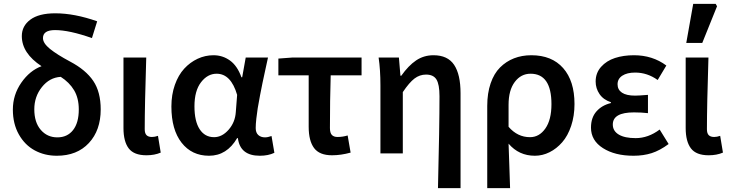

<svg xmlns="http://www.w3.org/2000/svg" viewBox="-20 -786 3743 984"><path d="M271 12.2Q209 12.2 158.2 -15.1Q107.4 -42.5 76.7 -96.9Q45.9 -151.4 45.9 -224.1Q45.9 -299.8 89.1 -362.1Q132.3 -424.3 192.9 -446.8Q91.8 -513.2 91.8 -601.1Q91.8 -652.8 135.5 -685.3Q179.2 -717.8 263.2 -717.8Q361.8 -717.8 478 -676.8L451.2 -590.8Q335 -631.8 262.2 -631.8Q200.2 -631.8 200.2 -590.8Q200.2 -564.5 236.1 -535.4Q272 -506.3 339.8 -470.2Q419.9 -427.7 458 -371.3Q496.1 -314.9 496.1 -225.1Q496.1 -118.2 435.5 -53Q375 12.2 271 12.2ZM155.8 -226.1Q155.8 -158.7 189 -120.4Q222.2 -82 273.9 -82Q325.2 -82 354.5 -119.4Q383.8 -156.7 383.8 -225.1Q383.8 -282.7 359.9 -323.2Q335.9 -363.8 290 -393.1L291 -392.1Q233.9 -388.7 194.8 -339.8Q155.8 -291 155.8 -226.1Z M730.5 9.8Q666.5 9.8 639.6 -25.6Q612.8 -61 612.8 -129.9V-491.2H729.5Q721.7 -245.1 721.7 -124Q721.7 -102.5 731 -93.3Q740.2 -84 758.8 -84Q772.9 -84 789.6 -89.8L803.7 -3.9Q772 9.8 730.5 9.8Z M1051.3 12.2Q962.9 12.2 910.6 -54.7Q858.4 -121.6 858.4 -240.2Q858.4 -300.8 876.2 -351.1Q894 -401.4 924.1 -434.1Q954.1 -466.8 992.9 -484.9Q1031.7 -502.9 1074.2 -502.9Q1121.1 -502.9 1158.7 -475.8Q1196.3 -448.7 1217.3 -390.1H1221.2L1239.3 -491.2H1353.5Q1350.6 -477.5 1340.1 -429.7Q1329.6 -381.8 1325.2 -360.4Q1320.8 -338.9 1312.7 -297.4Q1304.7 -255.9 1300.8 -231.4Q1296.9 -207 1293.7 -178.2Q1290.5 -149.4 1290.5 -129.9Q1290.5 -106 1303.7 -94Q1316.9 -82 1338.4 -82Q1352.1 -82 1371.6 -88.9L1386.2 -2.9Q1355 12.2 1311.5 12.2Q1210.4 12.2 1199.2 -78.1H1195.3Q1142.6 12.2 1051.3 12.2ZM1077.1 -83Q1118.2 -83 1151.6 -121.1Q1185.1 -159.2 1188.5 -211.9L1195.3 -299.8Q1163.6 -408.2 1090.3 -408.2Q1043.9 -408.2 1010.3 -364.5Q976.6 -320.8 976.6 -241.2Q976.6 -164.6 1003.2 -123.8Q1029.8 -83 1077.1 -83Z M1681.6 9.8Q1617.2 9.8 1589.6 -27.3Q1562 -64.5 1562 -136.2V-399.9H1406.7V-485.8L1479 -491.2H1833V-399.9H1674.8Q1670.9 -270.5 1670.9 -129.9Q1670.9 -105 1680.7 -94.5Q1690.4 -84 1710 -84Q1736.3 -84 1761.7 -91.8L1776.9 -3.9Q1727.1 9.8 1681.6 9.8Z M2224.6 178.2Q2232.4 -136.2 2232.4 -293Q2232.4 -353.5 2216.8 -378.7Q2201.2 -403.8 2163.6 -403.8Q2130.9 -403.8 2104.2 -383.5Q2077.6 -363.3 2044.4 -314V0H1929.7V-348.1Q1929.7 -428.2 1920.4 -491.2H2024.4L2032.2 -397.9H2036.6Q2073.2 -449.7 2112.5 -476.3Q2151.9 -502.9 2201.7 -502.9Q2274.4 -502.9 2307.4 -453.6Q2340.3 -404.3 2340.3 -308.1V178.2Z M2477.1 178.2V-243.2Q2477.1 -308.1 2494.4 -358.6Q2511.7 -409.2 2542.7 -440.2Q2573.7 -471.2 2614.3 -487.1Q2654.8 -502.9 2703.1 -502.9Q2808.1 -502.9 2866.2 -437Q2924.3 -371.1 2924.3 -252.9Q2924.3 -191.9 2907.2 -140.9Q2890.1 -89.8 2861.3 -56.9Q2832.5 -23.9 2796.4 -5.9Q2760.3 12.2 2721.2 12.2Q2639.2 12.2 2586.4 -49.8Q2587.9 -12.2 2590.3 61.8Q2592.8 135.7 2594.2 178.2ZM2696.3 -83Q2743.7 -83 2774.9 -127.4Q2806.2 -171.9 2806.2 -252Q2806.2 -408.2 2699.2 -408.2Q2649.9 -408.2 2618.2 -366Q2586.4 -323.7 2586.4 -249V-136.2Q2632.3 -83 2696.3 -83Z M3226.6 12.2Q3131.3 12.2 3070.1 -26.9Q3008.8 -65.9 3008.8 -131.8Q3008.8 -183.1 3036.6 -214.8Q3064.5 -246.6 3110.8 -257.8V-262.2Q3072.3 -274.9 3052.5 -304Q3032.7 -333 3032.7 -368.2Q3032.7 -412.1 3060.5 -443.4Q3088.4 -474.6 3131.8 -488.8Q3175.3 -502.9 3229 -502.9Q3324.2 -502.9 3395 -450.2L3350.6 -376Q3297.4 -414.1 3234.9 -414.1Q3193.8 -414.1 3169.4 -398.2Q3145 -382.3 3145 -354Q3145 -326.2 3167.7 -311Q3190.4 -295.9 3234.9 -295.9Q3252.9 -295.9 3300.8 -299.8V-206.1Q3267.6 -210 3229 -210Q3120.6 -210 3120.6 -147.9Q3120.6 -114.7 3151.1 -96.4Q3181.6 -78.1 3237.8 -78.1Q3302.2 -78.1 3360.8 -122.1L3406.7 -47.9Q3361.8 -14.6 3319.8 -1.2Q3277.8 12.2 3226.6 12.2Z M3611.8 9.8Q3547.9 9.8 3521 -25.6Q3494.1 -61 3494.1 -129.9V-491.2H3610.8Q3603 -245.1 3603 -124Q3603 -102.5 3612.3 -93.3Q3621.6 -84 3640.1 -84Q3654.3 -84 3670.9 -89.8L3685.1 -3.9Q3653.3 9.8 3611.8 9.8ZM3497.1 -565.9 3532.7 -766.1H3647.9L3654.8 -753.9L3579.1 -565.9Z"/></svg>

Font: Source Sans 3 Semibold
Style: Regular
Weight: 600
Designer: Paul D. Hunt
Foundry: Adobe
Version: Version 3.052;hotconv 1.1.0;makeotfexe 2.6.0